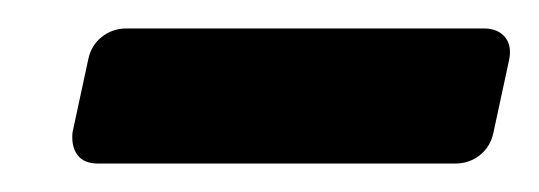

<svg xmlns="http://www.w3.org/2000/svg" viewBox="-20 -726 379 135"><path d="M49 -611Q39 -611 34.5 -617Q30 -623 31 -633L42 -684Q44 -694 51.5 -700Q59 -706 69 -706H320Q330 -706 335 -700Q340 -694 338 -684L327 -633Q325 -623 317.5 -617Q310 -611 300 -611Z"/></svg>

Font: Rubik Medium
Style: Italic
Weight: 500
Italic angle: -12°
Designer: Hubert and Fischer
Foundry: Hubert and Fischer
Version: Version 2.300;gftools[0.9.30]